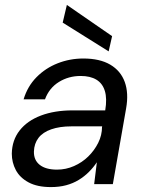

<svg xmlns="http://www.w3.org/2000/svg" viewBox="-20 -749 593 781"><path d="M187 12Q132 12 96.5 -7Q61 -26 44.5 -57Q28 -88 28 -124Q29 -179 60 -218.5Q91 -258 146.5 -279Q202 -300 275 -300H408Q416 -348 406.5 -379Q397 -410 372 -425Q347 -440 308 -440Q259 -440 219.5 -415.5Q180 -391 163 -345H76Q92 -398 128.5 -435Q165 -472 214.5 -491.5Q264 -511 319 -511Q386 -511 428.5 -486Q471 -461 487.5 -415.5Q504 -370 493 -308L439 0H363L374 -89Q360 -68 341.5 -49.5Q323 -31 300 -17Q277 -3 249 4.5Q221 12 187 12ZM212 -59Q248 -59 281 -73.5Q314 -88 339 -112.5Q364 -137 379.5 -168Q395 -199 395 -233L396 -235H270Q223 -235 188.5 -223Q154 -211 136.5 -188Q119 -165 118 -133Q117 -98 141.5 -78.5Q166 -59 212 -59ZM422 -540 235 -657 252 -729 436 -602Z"/></svg>

Font: DM Sans 20pt
Style: Italic
Weight: 400
Italic angle: -10°
Version: Version 4.004;gftools[0.9.30]